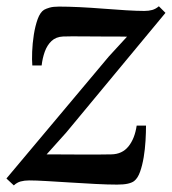

<svg xmlns="http://www.w3.org/2000/svg" viewBox="-29 -564 534 597"><path d="M366 -450Q353.5 -450.5 332.5 -450.5Q311.5 -450.5 286.5 -450.5Q261.5 -450.5 237.5 -450.8Q213.5 -451 194.8 -451Q176 -451 167 -450.5Q145 -449.5 131.2 -436.5Q117.5 -423.5 110.2 -403.2Q103 -383 100.5 -360.5H71.5Q70 -377.5 71 -403.2Q72 -429 76.2 -456.2Q80.5 -483.5 88.2 -504.8Q96 -526 108 -533.5Q114 -537 125 -540.2Q136 -543.5 154.5 -543.5Q182 -543.5 218.5 -541.8Q255 -540 292.8 -537Q330.5 -534 364 -532Q397.5 -530 419.5 -530Q433.5 -530 444.2 -533Q455 -536 465 -544.5L485.5 -524L177 -152L116 -84Q135.5 -84 163.5 -83.8Q191.5 -83.5 221.2 -83.5Q251 -83.5 276.8 -83.5Q302.5 -83.5 317 -84Q351 -84.5 370.5 -108.8Q390 -133 396 -173.5H425Q425 -152.5 423.5 -126.5Q422 -100.5 417.8 -75Q413.5 -49.5 406.5 -29.8Q399.5 -10 388 -1Q381.5 4 368.8 7Q356 10 335 10Q306.5 10 268 8Q229.5 6 190 3.5Q150.5 1 116.2 -1Q82 -3 61.5 -3Q47 -3 35.2 0.2Q23.5 3.5 14 12.5L-9 -9L309.5 -388.5Z"/></svg>

Font: Merriweather 72pt Medium
Style: Italic
Weight: 500
Italic angle: -7.8°
Version: Version 2.101